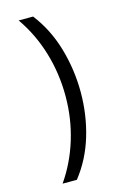

<svg xmlns="http://www.w3.org/2000/svg" viewBox="-137 -855 694 1053"><g transform="rotate(-15 209.5 -328.5)"><path d="M82 135Q150 37 186 -80.5Q222 -198 222 -325Q222 -453 186.5 -572Q151 -691 81 -792H163Q237 -696 272.5 -574Q308 -452 308 -324Q308 -196 272.5 -77.5Q237 41 163 135Z"/></g></svg>

Font: hexgurmukhi15
Style: Book
Weight: 400
Designer: Jelle Bosma - Monotype Design Team
Foundry: Monotype Imaging Inc.
Version: Version 2.003